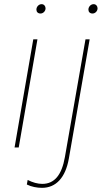

<svg xmlns="http://www.w3.org/2000/svg" viewBox="-20 -709 489 923"><path d="M50 0H70L160 -520H140ZM175 -644C187 -644 199 -655 199 -669C199 -679 192 -689 180 -689C166 -689 155 -676 155 -663C155 -652 162 -644 175 -644ZM182 194C249 194 295 145 311 53L411 -520H391L292 46C277 132 242 175 183 175C161 175 136 168 113 156L109 178C131 189 158 194 182 194ZM425 -644C437 -644 449 -655 449 -669C449 -679 442 -689 430 -689C416 -689 405 -676 405 -663C405 -652 412 -644 425 -644Z"/></svg>

Font: Fixel Display Thin
Style: Italic
Weight: 100
Italic angle: -10°
Designer: AlfaBravo + MacPaw
Foundry: Kyrylo Tkachov, Marchela Mozhyna, Serhii Makarenko, Maria Weinstein, Zakhar Kryvoshyya
Version: Version 1.210;Glyphs 3.2 (3217)